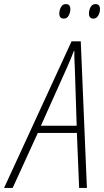

<svg xmlns="http://www.w3.org/2000/svg" viewBox="-83 -919 509 939"><path d="M-63 0 267 -717H312L342 0H304L293 -269H102L-21 0ZM117 -304H292L283 -586Q282 -608 281 -629.5Q280 -651 281 -669H278Q272 -652 263 -631Q254 -610 243 -585ZM374 -828Q352 -828 352 -853Q352 -869 360 -884Q368 -899 384 -899Q406 -899 406 -874Q406 -858 397.5 -843Q389 -828 374 -828ZM229 -828Q207 -828 207 -853Q207 -869 215 -884Q223 -899 239 -899Q261 -899 261 -874Q261 -858 253 -843Q245 -828 229 -828Z"/></svg>

Font: Noto Sans Condensed ExtraLight
Style: Italic
Weight: 200
Width: 3
Italic angle: -12°
Designer: Monotype Design Team
Foundry: Monotype Imaging Inc.
Version: Version 2.013; ttfautohint (v1.8.4.7-5d5b)